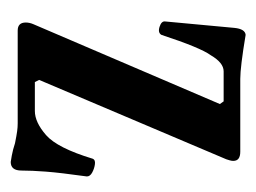

<svg xmlns="http://www.w3.org/2000/svg" viewBox="-80 -385 478 358"><g transform="rotate(90 159.0 -206.0)"><path d="M282 13Q281 13 270 11Q259 9 247 5Q232 2 224.5 1Q217 0 210 0H37Q22 0 22 -15Q22 -22 25 -29L174 -377L169 -384H113Q97 -384 83 -360Q69 -341 45 -268Q41 -261 30 -264.5Q19 -268 20 -275L32 -404Q34 -424 45 -425Q75 -420 95.5 -417.5Q116 -415 127 -415H263Q280 -415 280 -402Q280 -399 279 -395.5Q278 -392 277 -389L129 -40L133 -32H187Q208 -32 232 -53Q256 -74 276 -140Q278 -145 286 -144Q294 -143 301.5 -139Q309 -135 309 -129Q302 -79 300 -52.5Q298 -26 298 -7Q298 13 282 13Z"/></g></svg>

Font: Junicode Two Beta Condensed Medium
Style: Regular
Weight: 500
Width: 3
Designer: Peter S. Baker
Foundry: Briery Creek Software
Version: Version 1.053; ttfautohint (v1.8.4)